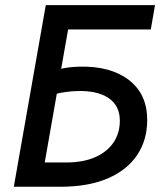

<svg xmlns="http://www.w3.org/2000/svg" viewBox="-20 -713 626 733"><path d="M32.7 0 58.6 -92.8H233.4Q297.4 -92.8 343 -112.8Q388.7 -132.8 413.1 -168.7Q437.5 -204.6 437.5 -252Q437.5 -311 392.8 -339.8Q348.1 -368.7 269.5 -365.2Q229 -363.3 195.8 -355.2Q162.6 -347.2 125.5 -335L140.6 -426.8Q176.8 -440.9 208.5 -449.2Q240.2 -457.5 283.2 -458.5Q401.9 -461.4 471.9 -407.7Q542 -354 542 -254.9Q542 -178.2 503.4 -120.8Q464.8 -63.5 390.9 -31.7Q316.9 0 210.4 0ZM32.7 0 154.8 -693.4H256.3L139.2 -26.9ZM138.7 -600.6 154.8 -693.4H571.8L555.7 -600.6Z"/></svg>

Font: Cascadia Code PL
Style: Italic
Weight: 400
Italic angle: -10°
Monospace: yes
Designer: Aaron Bell
Foundry: Saja Typeworks
Version: Version 2404.023